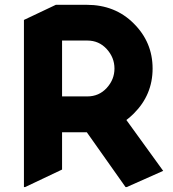

<svg xmlns="http://www.w3.org/2000/svg" viewBox="-20 -757 708 787"><path d="M83 9.8H78.1V-675.3L209 -737.3H335Q452.1 -737.3 528.3 -660.6Q605.5 -584 605.5 -476.1Q605.5 -368.2 528.3 -291.5Q513.7 -276.9 498 -265.1L648.9 -56.6L499.5 9.8H494.6L335.9 -214.8H234.4V-62ZM234.4 -361.8H337.9Q385.7 -361.8 417.5 -396.5Q449.2 -431.2 449.2 -476.1Q449.2 -521 417.5 -555.9Q385.7 -590.8 337.9 -590.8H234.4Z"/></svg>

Font: Nova Round
Style: Bold
Weight: 700
Designer: Wojciech Kalinowski "wmk69" (wmk69@o2.pl)
Foundry: Wojciech Kalinowski "wmk69" (wmk69@o2.pl)
Version: Version 3.1.0; 2021-05-23